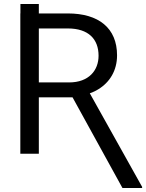

<svg xmlns="http://www.w3.org/2000/svg" viewBox="-20 -779 740 973"><path d="M83 -710.9V0H176.8V-285.6H347.7L600.6 173.8H700.2V168L435.1 -306.2C450.2 -311.5 464.4 -317.9 477.5 -326.2C536.6 -361.8 573.2 -421.9 573.2 -498.5C573.2 -637.2 479.5 -710.9 323.7 -710.9H176.8V-758.8H83.5V-710.9ZM176.8 -361.3V-634.8H323.7C428.7 -634.8 479.5 -580.6 479.5 -496.6C479.5 -422.4 430.2 -361.3 330.1 -361.3Z"/></svg>

Font: Bert Sans
Style: Regular
Weight: 400
Designer: Christian Robertson (Google), Cristiano Sobral
Foundry: Google, Cristiano Sobral
Version: Version 3.101